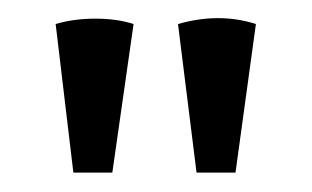

<svg xmlns="http://www.w3.org/2000/svg" viewBox="-20 -752 336 207"><path d="M171.9 -726.1 191.9 -565.9H233.9L255.9 -726.1Q216.3 -738.8 171.9 -726.1ZM40 -726.1 59.1 -565.9H101.1L124 -726.1Q106 -731.9 82.8 -731.9Q59.6 -731.9 40 -726.1Z"/></svg>

Font: Arima Madurai Medium
Style: Regular
Weight: 500
Designer: Joana Correia and Natanael Gama
Foundry: NDISCOVER
Version: Version 1.019;PS 001.019;hotconv 1.0.88;makeotf.lib2.5.64775